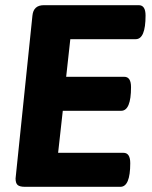

<svg xmlns="http://www.w3.org/2000/svg" viewBox="-20 -720 586 740"><path d="M515 -700Q541 -700 541 -660Q541 -569 503 -569H251L235 -424H459Q485 -424 485 -384Q485 -293 447 -293H222L204 -131H456Q482 -131 482 -91Q482 0 444 0H76Q56 0 48 -7Q40 -14 40 -32L105 -660Q109 -700 149 -700Z"/></svg>

Font: Asap
Style: Bold Italic
Weight: 700
Italic angle: -6°
Designer: Pablo Cosgaya
Foundry: Pablo Cosgaya
Version: Version 1.007;PS 001.007;hotconv 1.0.70;makeotf.lib2.5.58329